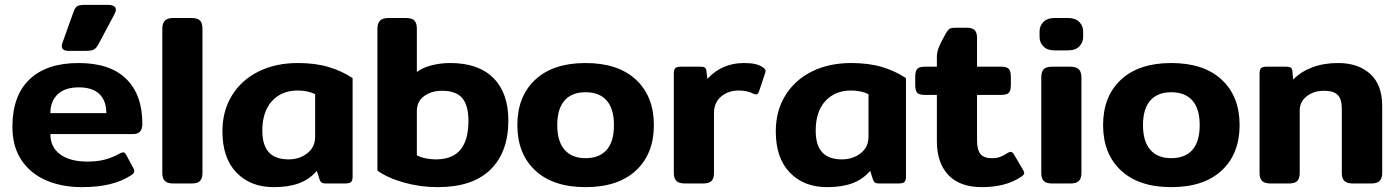

<svg xmlns="http://www.w3.org/2000/svg" viewBox="-20 -754 5746 789"><path d="M234 -565Q234 -572 237 -579L282 -705Q288 -722 296.5 -728Q305 -734 327 -734H424Q439 -734 447.5 -729Q456 -724 456 -714Q456 -706 450 -695L385 -573Q376 -556 366 -550.5Q356 -545 332 -545H262Q234 -545 234 -565ZM31 -233Q31 -361 101.5 -428Q172 -495 303 -495Q432 -495 498.5 -430Q565 -365 565 -245Q565 -203 527 -203H187Q187 -149 227.5 -119.5Q268 -90 339 -90Q381 -90 412 -98.5Q443 -107 472 -123Q482 -128 486 -128Q493 -128 499 -117L528 -63Q532 -56 532 -51Q532 -43 521 -35Q481 -9 431 3Q381 15 316 15Q235 15 170.5 -12.5Q106 -40 68.5 -95.5Q31 -151 31 -233ZM417 -289Q417 -339 389 -367Q361 -395 304 -395Q247 -395 217 -366.5Q187 -338 187 -289Z M647 -43V-636Q647 -658 657.5 -669Q668 -680 692 -680H767Q792 -680 802 -669.5Q812 -659 812 -636V-43Q812 -21 802 -10.5Q792 0 767 0H692Q668 0 657.5 -10.5Q647 -21 647 -43Z M894 -214Q894 -298 933 -361.5Q972 -425 1042 -460Q1112 -495 1204 -495Q1275 -495 1329.5 -479Q1384 -463 1429 -433V-29Q1429 -12 1422.5 -6Q1416 0 1397 0H1318Q1307 0 1301.5 -4Q1296 -8 1293 -17L1282 -52Q1252 -17 1209 -1Q1166 15 1105 15Q1009 15 951.5 -45Q894 -105 894 -214ZM1275 -192V-367Q1245 -382 1203 -382Q1137 -382 1097.5 -338.5Q1058 -295 1058 -217Q1058 -157 1085 -128Q1112 -99 1166 -99Q1210 -99 1242.5 -124Q1275 -149 1275 -192Z M1531 -53V-636Q1531 -658 1541.5 -669Q1552 -680 1576 -680H1648Q1673 -680 1683 -669.5Q1693 -659 1693 -636V-458Q1716 -476 1753 -485.5Q1790 -495 1830 -495Q1946 -495 2007.5 -433.5Q2069 -372 2069 -259Q2069 -129 1995.5 -57Q1922 15 1779 15Q1707 15 1639.5 -4Q1572 -23 1531 -53ZM1905 -257Q1905 -321 1879.5 -351Q1854 -381 1796 -381Q1754 -381 1723.5 -359.5Q1693 -338 1693 -297V-116Q1707 -108 1728 -103.5Q1749 -99 1771 -99Q1839 -99 1872 -138.5Q1905 -178 1905 -257Z M2106 -240Q2106 -358 2179.5 -426.5Q2253 -495 2386 -495Q2520 -495 2593.5 -426.5Q2667 -358 2667 -240Q2667 -122 2593.5 -53.5Q2520 15 2386 15Q2253 15 2179.5 -53.5Q2106 -122 2106 -240ZM2503 -240Q2503 -307 2473 -341Q2443 -375 2386 -375Q2330 -375 2300 -341Q2270 -307 2270 -240Q2270 -173 2300 -138.5Q2330 -104 2386 -104Q2443 -104 2473 -138Q2503 -172 2503 -240Z M2749 -43V-451Q2749 -468 2755 -474Q2761 -480 2779 -480H2859Q2871 -480 2876.5 -476Q2882 -472 2883 -462L2887 -430Q2947 -495 3037 -495Q3066 -495 3084.5 -490.5Q3103 -486 3117 -476Q3126 -469 3126 -462Q3126 -459 3124 -453L3099 -378Q3095 -366 3086 -366Q3082 -366 3076 -369Q3050 -382 3016 -382Q2972 -382 2943 -357Q2914 -332 2914 -290V-43Q2914 -21 2904 -10.5Q2894 0 2869 0H2795Q2770 0 2759.5 -10.5Q2749 -21 2749 -43Z M3168 -214Q3168 -298 3207 -361.5Q3246 -425 3316 -460Q3386 -495 3478 -495Q3549 -495 3603.5 -479Q3658 -463 3703 -433V-29Q3703 -12 3696.5 -6Q3690 0 3671 0H3592Q3581 0 3575.5 -4Q3570 -8 3567 -17L3556 -52Q3526 -17 3483 -1Q3440 15 3379 15Q3283 15 3225.5 -45Q3168 -105 3168 -214ZM3549 -192V-367Q3519 -382 3477 -382Q3411 -382 3371.5 -338.5Q3332 -295 3332 -217Q3332 -157 3359 -128Q3386 -99 3440 -99Q3484 -99 3516.5 -124Q3549 -149 3549 -192Z M3830 -173V-364H3781Q3757 -364 3749 -373Q3741 -382 3741 -405V-438Q3741 -461 3749 -470.5Q3757 -480 3781 -480H3830V-520Q3830 -542 3839.5 -563.5Q3849 -585 3867 -617Q3875 -631 3882 -635.5Q3889 -640 3907 -640H3953Q3976 -640 3985.5 -630Q3995 -620 3995 -598V-480H4094Q4118 -480 4126 -470.5Q4134 -461 4134 -438V-405Q4134 -382 4126 -373Q4118 -364 4094 -364H3995V-177Q3995 -138 4009 -121Q4023 -104 4056 -104Q4076 -104 4089.5 -109Q4103 -114 4120 -125Q4128 -130 4132 -130Q4141 -130 4147 -119L4184 -56Q4189 -48 4189 -43Q4189 -36 4177 -28Q4114 15 4015 15Q3924 15 3877 -35Q3830 -85 3830 -173Z M4252 -602V-625Q4252 -648 4268 -664Q4284 -680 4312 -680H4370Q4399 -680 4415 -664Q4431 -648 4431 -625V-602Q4431 -579 4415 -563Q4399 -547 4370 -547H4312Q4284 -547 4268 -563Q4252 -579 4252 -602ZM4259 -43V-436Q4259 -459 4269 -469.5Q4279 -480 4304 -480H4378Q4403 -480 4413.5 -469Q4424 -458 4424 -436V-43Q4424 -21 4413.5 -10.5Q4403 0 4378 0H4304Q4279 0 4269 -10.5Q4259 -21 4259 -43Z M4513 -240Q4513 -358 4586.5 -426.5Q4660 -495 4793 -495Q4927 -495 5000.5 -426.5Q5074 -358 5074 -240Q5074 -122 5000.5 -53.5Q4927 15 4793 15Q4660 15 4586.5 -53.5Q4513 -122 4513 -240ZM4910 -240Q4910 -307 4880 -341Q4850 -375 4793 -375Q4737 -375 4707 -341Q4677 -307 4677 -240Q4677 -173 4707 -138.5Q4737 -104 4793 -104Q4850 -104 4880 -138Q4910 -172 4910 -240Z M5156 -43V-451Q5156 -468 5162 -474Q5168 -480 5186 -480H5266Q5278 -480 5284 -476Q5290 -472 5291 -462L5294 -427Q5325 -459 5372 -477Q5419 -495 5479 -495Q5561 -495 5610.5 -450.5Q5660 -406 5660 -318V-43Q5660 -21 5649.5 -10.5Q5639 0 5615 0H5540Q5515 0 5504.5 -10.5Q5494 -21 5494 -43V-308Q5494 -347 5477 -364Q5460 -381 5421 -381Q5379 -381 5350 -358.5Q5321 -336 5321 -300V-43Q5321 -21 5311 -10.5Q5301 0 5276 0H5202Q5177 0 5166.5 -10.5Q5156 -21 5156 -43Z"/></svg>

Font: Mitr Medium
Style: Regular
Weight: 500
Designer: Thanarat Vachiruckul
Foundry: Cadson Demak
Version: Version 1.002